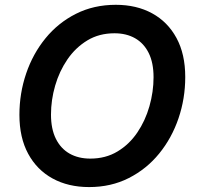

<svg xmlns="http://www.w3.org/2000/svg" viewBox="-20 -757 809 787"><path d="M345.2 9.8Q259.8 9.8 195.6 -25.4Q131.3 -60.5 95.5 -126.7Q59.6 -192.9 59.6 -286.1Q59.6 -374.5 87.2 -455.6Q114.7 -536.6 166.5 -600.1Q218.3 -663.6 291.3 -700.4Q364.3 -737.3 454.6 -737.3Q539.6 -737.3 603.5 -702.4Q667.5 -667.5 703.4 -601.3Q739.3 -535.2 739.3 -441.4Q739.3 -353 711.7 -272Q684.1 -190.9 632.3 -127.4Q580.6 -64 507.8 -27.1Q435.1 9.8 345.2 9.8ZM350.1 -106.9Q413.1 -106.9 461.4 -136Q509.8 -165 542.7 -213.6Q575.7 -262.2 592.5 -321.5Q609.4 -380.9 609.4 -440.4Q609.4 -499.5 589.6 -539.6Q569.8 -579.6 533.9 -600.1Q498 -620.6 449.2 -620.6Q386.2 -620.6 337.9 -591.3Q289.6 -562 256.3 -513.4Q223.1 -464.8 206.1 -406Q189 -347.2 189 -287.1Q189 -228.5 209 -188.2Q229 -147.9 265.1 -127.4Q301.3 -106.9 350.1 -106.9Z"/></svg>

Font: Inter SemiBold
Style: Italic
Weight: 600
Italic angle: -9.3988°
Designer: Rasmus Andersson
Foundry: rsms
Version: Version 4.001;git-66647c0bb